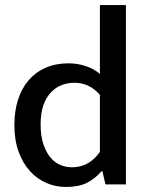

<svg xmlns="http://www.w3.org/2000/svg" viewBox="-20 -731 585 761"><path d="M376 -711H479V0H398L386 -52H382Q356 -22 324 -6Q292 10 241 10Q201 10 164.5 -5.5Q128 -21 99.5 -52Q71 -83 54 -129Q37 -175 37 -235Q37 -291 51.5 -336Q66 -381 93.5 -413Q121 -445 161 -462.5Q201 -480 252 -480Q287 -480 320 -469Q353 -458 376 -438ZM376 -355Q334 -403 275 -403Q249 -403 225 -394Q201 -385 182 -365Q163 -345 152 -314Q141 -283 141 -238Q141 -193 151.5 -161Q162 -129 179 -108Q196 -87 218.5 -77.5Q241 -68 265 -68Q301 -68 328.5 -84Q356 -100 376 -129Z"/></svg>

Font: Mukta Vaani Medium
Style: Regular
Weight: 500
Designer: Noopur Datye, Girish Dalvi, Yashodeep Gholap, Pallavi Karambelkar
Foundry: Ek Type
Version: Version 2.538;PS 1.000;hotconv 16.6.51;makeotf.lib2.5.65220;